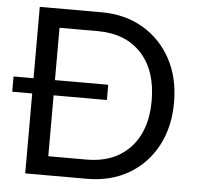

<svg xmlns="http://www.w3.org/2000/svg" viewBox="-51 -752 834 804"><g transform="rotate(5 366.0 -350.0)"><path d="M84 0V-700H343Q443 -700 518.5 -655.5Q594 -611 636.5 -532.5Q679 -454 679 -350Q679 -246 636.5 -167Q594 -88 518.5 -44Q443 0 343 0ZM0 -336V-400H398V-336ZM174 -80H334Q413 -80 469 -112.5Q525 -145 555 -205Q585 -265 585 -349Q585 -476 518.5 -548Q452 -620 334 -620H174Z"/></g></svg>

Font: Moderustic
Style: Regular
Weight: 400
Designer: Tural Alisoy
Foundry: TAFT Foundry
Version: Version 2.120